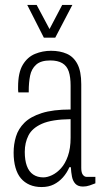

<svg xmlns="http://www.w3.org/2000/svg" viewBox="-20 -743 409 775"><path d="M148 12Q121 12 100 3Q79 -6 64.5 -23Q50 -40 42.5 -66.5Q35 -93 35 -127Q35 -161 44.5 -192Q54 -223 78.5 -247.5Q103 -272 148.5 -286.5Q194 -301 265 -301V-397Q265 -432 257.5 -454.5Q250 -477 231.5 -488Q213 -499 183 -499Q145 -499 126 -482Q107 -465 101.5 -437.5Q96 -410 96 -376V-370H54Q53 -375 53 -380Q53 -385 53 -392Q53 -450 72 -481.5Q91 -513 121.5 -525.5Q152 -538 186 -538Q222 -538 249.5 -526Q277 -514 292.5 -484.5Q308 -455 308 -403V-65Q308 -46 314.5 -37.5Q321 -29 330 -29H365V-3Q355 1 342 5.5Q329 10 315 10Q295 10 284.5 -1Q274 -12 270.5 -30Q267 -48 266 -68H260Q250 -45 234 -27Q218 -9 197 1.5Q176 12 148 12ZM155 -27Q171 -27 190 -36Q209 -45 226 -63.5Q243 -82 254 -113Q265 -144 265 -187V-262Q189 -261 149.5 -243.5Q110 -226 95 -196.5Q80 -167 80 -130Q80 -96 88.5 -73Q97 -50 114 -38.5Q131 -27 155 -27ZM90 -723H128L192 -603H168L231 -723H272L203 -591H157Z"/></svg>

Font: Archivo ExtraCondensed Thin
Style: Regular
Weight: 250
Width: 2
Designer: Hector Gatti
Foundry: Omnibus-Type
Version: Version 2.001